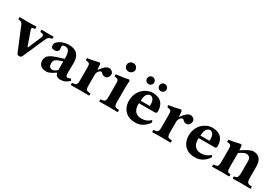

<svg xmlns="http://www.w3.org/2000/svg" viewBox="57 -1582 3651 2518"><g transform="rotate(30 1883.0 -323.0)"><path d="M341.8 -401.9Q337.4 -406.2 337.4 -418.9Q337.4 -431.6 341.8 -436Q416 -434.1 453.1 -434.1Q475.1 -434.1 519 -436Q523.4 -431.6 523.4 -418.9Q523.4 -406.2 519 -401.9Q503.4 -400.4 491.5 -395.8Q479.5 -391.1 471.9 -386Q464.4 -380.9 456.8 -369.4Q449.2 -357.9 445.3 -349.6L433.6 -324.2L295.9 -11.2Q285.2 12.2 256.8 12.2Q229.5 12.2 221.2 -8.8L90.3 -325.2L84 -340.8Q79.6 -351.6 78.1 -354.5L73.2 -365.7Q69.3 -373.5 67.4 -376L60.5 -383.8Q55.7 -388.7 51.5 -390.4Q47.4 -392.1 41 -395Q34.7 -397.9 27.1 -399.4Q19.5 -400.9 9.8 -401.9Q5.4 -406.2 5.4 -418.9Q5.4 -431.6 9.8 -436Q84 -434.1 132.8 -434.1Q184.6 -434.1 258.8 -436Q263.2 -431.6 263.2 -418.9Q263.2 -406.2 258.8 -401.9Q248.5 -400.9 240.7 -399.7Q232.9 -398.4 227.5 -396L219.2 -391.6Q215.8 -390.1 214.8 -385.7Q213.9 -381.3 213.4 -378.9Q212.9 -376.5 214.8 -369.6Q216.8 -362.8 218 -359.1Q219.2 -355.5 222.7 -345.7L228 -331.1L291 -152.8Q293.5 -146.5 295.9 -144.3Q298.3 -142.1 301.8 -147.9L380.9 -331.1Q397.9 -370.1 389.6 -384.3Q381.8 -398.9 341.8 -401.9Z M799.3 -48.3 793 -47.9Q765.6 -26.9 729.5 -8.5Q693.4 9.8 672.9 9.8Q608.4 9.8 578.1 -16.6Q547.9 -43 547.9 -95.2Q547.9 -111.8 552.5 -126.2Q557.1 -140.6 564.7 -151.9Q572.3 -163.1 585.4 -173.3Q598.6 -183.6 611.8 -191.4Q625 -199.2 645.5 -207.5Q666 -215.8 683.6 -221.7L727.1 -235.8L793.9 -256.8Q793.9 -293.9 789.8 -320.6Q785.6 -347.2 779.1 -362.8Q772.5 -378.4 762 -387.5Q751.5 -396.5 741.2 -399.2Q731 -401.9 716.8 -401.9Q677.7 -401.9 674.8 -379.4Q673.3 -369.6 676.3 -353Q679.2 -336.4 679.2 -332Q679.2 -313.5 661.1 -299.6Q643.1 -285.6 617.2 -285.6Q565.4 -285.6 565.4 -336.4Q565.4 -367.2 596.9 -392.8Q628.4 -418.5 670.4 -431.2Q712.4 -443.8 751 -443.8Q921.9 -443.8 921.9 -271L919.9 -127Q919.9 -89.4 925.8 -74.7Q931.6 -60.1 947.8 -60.1Q970.7 -60.1 989.7 -74.2Q999.5 -66.4 1003.7 -60.5Q1007.8 -54.7 1007.8 -45.9Q978.5 -18.1 947.5 -4.2Q916.5 9.8 877 9.8Q809.1 9.8 799.3 -48.3ZM793.9 -217.8 741.7 -201.2Q721.2 -194.3 707 -186Q692.9 -177.7 685.3 -169.9Q677.7 -162.1 673.6 -151.1Q669.4 -140.1 668.7 -131.8Q668 -123.5 668 -109.9Q668 -84 682.1 -66.9Q696.3 -49.8 726.1 -49.8Q749 -49.8 793.9 -85.9Z M1237.8 -268.1V-122.1Q1237.8 -100.6 1238.5 -86.9Q1239.3 -73.2 1242.9 -62.7Q1246.6 -52.2 1250.5 -47.4Q1254.4 -42.5 1264.2 -39.1Q1273.9 -35.6 1282.7 -34.4Q1291.5 -33.2 1309.6 -32.2Q1314 -27.8 1314 -15.1Q1314 -2.4 1309.6 2Q1223.6 0 1172.9 0Q1119.6 0 1035.6 2Q1031.2 -2.4 1031.2 -15.1Q1031.2 -27.8 1035.6 -32.2Q1054.2 -33.7 1062.5 -34.7Q1070.8 -35.6 1081.1 -39.3Q1091.3 -43 1095 -47.9Q1098.6 -52.7 1102.5 -63Q1106.4 -73.2 1107.2 -86.9Q1107.9 -100.6 1107.9 -122.1V-309.1Q1107.9 -351.6 1096.2 -363.8Q1084.5 -376 1043 -379.9Q1041.5 -384.8 1040.3 -395.5Q1039.1 -406.2 1040.5 -411.1Q1103 -417 1206.5 -443.8Q1216.8 -443.8 1222.9 -438.7Q1229 -433.6 1230 -426.8Q1234.9 -377.9 1236.8 -348.1H1240.7Q1307.1 -443.8 1359.9 -443.8Q1386.2 -443.8 1406 -426Q1425.8 -408.2 1425.8 -388.2Q1425.8 -357.4 1408.2 -336.4Q1390.6 -315.4 1368.2 -315.4Q1337.4 -315.4 1319.8 -332L1313.5 -338.9Q1308.1 -343.8 1306.2 -345.5Q1304.2 -347.2 1300.5 -349.1Q1296.9 -351.1 1293.5 -351.1Q1286.6 -351.1 1280.3 -348.1Q1273.9 -345.2 1271.5 -342.8L1261.7 -334Q1237.8 -311 1237.8 -268.1Z M1669.4 -122.1Q1669.4 -100.6 1670.2 -86.9Q1670.9 -73.2 1674.8 -62.7Q1678.7 -52.2 1682.4 -47.4Q1686 -42.5 1696 -39.1Q1706.1 -35.6 1714.8 -34.4Q1723.6 -33.2 1741.7 -32.2Q1746.1 -27.8 1746.1 -15.1Q1746.1 -2.4 1741.7 2Q1655.8 0 1604.5 0Q1551.3 0 1467.3 2Q1462.9 -2.4 1462.9 -15.1Q1462.9 -27.8 1467.3 -32.2Q1485.8 -33.7 1494.1 -34.7Q1502.4 -35.6 1512.7 -39.3Q1522.9 -43 1526.6 -47.9Q1530.3 -52.7 1534.2 -63Q1538.1 -73.2 1538.8 -86.9Q1539.6 -100.6 1539.6 -122.1V-314Q1539.6 -356 1528.1 -367.9Q1516.6 -379.9 1474.6 -383.8Q1473.1 -388.7 1472.2 -399.9Q1471.2 -411.1 1472.7 -416Q1486.3 -418 1513.9 -421.1Q1541.5 -424.3 1557.6 -426.8L1594.7 -431.6Q1614.7 -434.6 1628.4 -437.5Q1642.1 -440.4 1650.4 -443.8Q1673.3 -443.8 1673.3 -426.8Q1669.4 -371.1 1669.4 -321.3ZM1534.7 -596.2Q1534.7 -620.6 1553 -639.4Q1571.3 -658.2 1604.5 -658.2Q1633.8 -658.2 1651.6 -637.5Q1669.4 -616.7 1669.4 -591.8Q1669.4 -569.8 1649.7 -549.8Q1629.9 -529.8 1598.6 -529.8Q1569.8 -529.8 1552.2 -549.8Q1534.7 -569.8 1534.7 -596.2Z M2041.5 -573.2Q2041.5 -596.2 2057.4 -612.1Q2073.2 -627.9 2096.2 -627.9Q2118.7 -627.9 2135 -612.1Q2151.4 -596.2 2151.4 -573.2Q2151.4 -550.8 2135 -534.9Q2118.7 -519 2096.2 -519Q2073.2 -519 2057.4 -534.9Q2041.5 -550.8 2041.5 -573.2ZM1855.5 -573.2Q1855.5 -596.2 1871.6 -612.1Q1887.7 -627.9 1910.2 -627.9Q1933.1 -627.9 1949.2 -612.1Q1965.3 -596.2 1965.3 -573.2Q1965.3 -550.8 1949.2 -534.9Q1933.1 -519 1910.2 -519Q1887.7 -519 1871.6 -534.9Q1855.5 -550.8 1855.5 -573.2ZM1931.2 -278.8H2067.4Q2069.3 -280.8 2069.3 -299.8Q2069.3 -354 2049.6 -379.9Q2029.8 -405.8 2005.4 -405.8Q1994.6 -405.8 1978.3 -397Q1961.9 -388.2 1951.2 -372.1Q1933.1 -344.7 1931.2 -278.8ZM2185.1 -132.8Q2191.9 -132.8 2196 -123Q2200.2 -113.3 2200.2 -102.1Q2163.6 -48.3 2115 -21.2Q2066.4 5.9 2013.2 5.9Q1960.4 5.9 1924.8 -5.9Q1889.2 -18.1 1860.4 -43.9Q1829.1 -71.8 1813 -114.3Q1796.4 -156.2 1796.4 -202.1Q1796.4 -257.3 1815.9 -304.7Q1835.4 -352.1 1866.9 -382.8Q1898.4 -413.6 1937.5 -430.9Q1976.6 -448.2 2016.1 -448.2Q2058.6 -448.2 2091.1 -437.7Q2123.5 -427.2 2143.1 -410.2Q2162.6 -393.1 2175 -369.1Q2187.5 -345.2 2191.9 -321.3Q2196.3 -297.4 2196.3 -270Q2196.3 -238.8 2167.5 -238.8H1927.2Q1927.2 -236.3 1926.8 -231.4Q1926.3 -226.6 1926.3 -223.1Q1926.3 -151.4 1959.2 -115.7Q1992.2 -80.1 2052.2 -80.1Q2133.8 -80.1 2185.1 -132.8Z M2471.2 -268.1V-122.1Q2471.2 -100.6 2471.9 -86.9Q2472.7 -73.2 2476.3 -62.7Q2480 -52.2 2483.9 -47.4Q2487.8 -42.5 2497.6 -39.1Q2507.3 -35.6 2516.1 -34.4Q2524.9 -33.2 2543 -32.2Q2547.4 -27.8 2547.4 -15.1Q2547.4 -2.4 2543 2Q2457 0 2406.2 0Q2353 0 2269 2Q2264.6 -2.4 2264.6 -15.1Q2264.6 -27.8 2269 -32.2Q2287.6 -33.7 2295.9 -34.7Q2304.2 -35.6 2314.5 -39.3Q2324.7 -43 2328.4 -47.9Q2332 -52.7 2335.9 -63Q2339.8 -73.2 2340.6 -86.9Q2341.3 -100.6 2341.3 -122.1V-309.1Q2341.3 -351.6 2329.6 -363.8Q2317.9 -376 2276.4 -379.9Q2274.9 -384.8 2273.7 -395.5Q2272.5 -406.2 2273.9 -411.1Q2336.4 -417 2439.9 -443.8Q2450.2 -443.8 2456.3 -438.7Q2462.4 -433.6 2463.4 -426.8Q2468.3 -377.9 2470.2 -348.1H2474.1Q2540.5 -443.8 2593.3 -443.8Q2619.6 -443.8 2639.4 -426Q2659.2 -408.2 2659.2 -388.2Q2659.2 -357.4 2641.6 -336.4Q2624 -315.4 2601.6 -315.4Q2570.8 -315.4 2553.2 -332L2546.9 -338.9Q2541.5 -343.8 2539.6 -345.5Q2537.6 -347.2 2533.9 -349.1Q2530.3 -351.1 2526.9 -351.1Q2520 -351.1 2513.7 -348.1Q2507.3 -345.2 2504.9 -342.8L2495.1 -334Q2471.2 -311 2471.2 -268.1Z M2837.9 -274.9H2974.1Q2976.1 -276.9 2976.1 -295.9Q2976.1 -350.1 2956.3 -376Q2936.5 -401.9 2912.1 -401.9Q2901.4 -401.9 2885 -393.1Q2868.7 -384.3 2857.9 -368.2Q2839.8 -340.8 2837.9 -274.9ZM3091.8 -128.9Q3098.6 -128.9 3102.8 -119.1Q3106.9 -109.4 3106.9 -98.1Q3070.3 -44.4 3021.7 -17.3Q2973.1 9.8 2919.9 9.8Q2867.2 9.8 2831.5 -2Q2795.9 -14.2 2767.1 -40Q2735.8 -67.9 2719.7 -110.4Q2703.1 -152.3 2703.1 -198.2Q2703.1 -253.4 2722.7 -300.8Q2742.2 -348.1 2773.7 -378.7Q2805.2 -409.2 2844.2 -426.5Q2883.3 -443.8 2922.9 -443.8Q2965.3 -443.8 2997.8 -433.3Q3030.3 -422.9 3049.8 -406Q3069.3 -389.2 3081.8 -365.2Q3094.2 -341.3 3098.6 -317.4Q3103 -293.5 3103 -266.1Q3103 -234.9 3074.2 -234.9H2834Q2834 -232.4 2833.5 -227.5Q2833 -222.7 2833 -219.2Q2833 -147.5 2866 -111.8Q2898.9 -76.2 2959 -76.2Q3040.5 -76.2 3091.8 -128.9Z M3377.9 -122.1Q3377.9 -100.6 3378.7 -86.7Q3379.4 -72.8 3382.3 -62.7Q3385.3 -52.7 3387.9 -47.4Q3390.6 -42 3397.7 -38.8Q3404.8 -35.6 3410.9 -34.4Q3417 -33.2 3429.7 -32.2Q3434.1 -27.8 3434.1 -15.1Q3434.1 -2.4 3429.7 2Q3343.8 0 3313 0Q3259.8 0 3175.8 2Q3171.4 -2.4 3171.4 -15.1Q3171.4 -27.8 3175.8 -32.2Q3194.3 -33.7 3202.6 -34.7Q3210.9 -35.6 3221.2 -39.3Q3231.4 -43 3235.1 -47.9Q3238.8 -52.7 3242.7 -63Q3246.6 -73.2 3247.3 -86.9Q3248 -100.6 3248 -122.1V-309.1Q3248 -351.1 3236.6 -363Q3225.1 -375 3183.1 -378.9Q3181.6 -383.8 3180.4 -395Q3179.2 -406.2 3180.7 -411.1Q3261.7 -421.4 3346.7 -443.8Q3368.7 -443.8 3370.1 -426.8Q3374 -397.5 3376.5 -362.3Q3496.1 -443.8 3543 -443.8Q3675.8 -443.8 3675.8 -284.2V-127.9Q3675.8 -95.7 3679 -77.9Q3682.1 -60.1 3691.9 -49.8Q3701.7 -39.6 3714.6 -36.4Q3727.5 -33.2 3752.9 -32.2Q3757.3 -27.8 3757.3 -15.1Q3757.3 -2.4 3752.9 2Q3667 0 3610.8 0Q3572.8 0 3488.8 2Q3484.4 -2.4 3484.4 -15.1Q3484.4 -27.8 3488.8 -32.2Q3511.7 -33.7 3522.5 -39.8Q3533.2 -45.9 3539.6 -66.2Q3545.9 -86.4 3545.9 -127.9V-294.9Q3545.9 -370.1 3476.1 -370.1Q3462.9 -370.1 3435.3 -356.9Q3407.7 -343.8 3377.9 -323.2V-321.3Z"/></g></svg>

Font: Linux Libertine G
Style: Bold
Weight: 700
Designer: Philipp H. Poll
Foundry: Philipp H. Poll
Version: Version 5.0.3